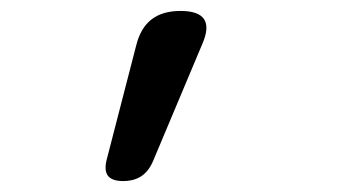

<svg xmlns="http://www.w3.org/2000/svg" viewBox="-20 -741 640 351"><path d="M205 -410Q185 -410 177.5 -419.5Q170 -429 175 -449L229 -658Q237 -690 257 -705.5Q277 -721 310 -721Q343 -721 353 -706Q363 -691 350 -661L260 -447Q252 -428 238.5 -419Q225 -410 205 -410Z"/></svg>

Font: Maple Mono NF CN
Style: Regular
Weight: 400
Monospace: yes
Designer: subframe7536
Version: Version 7.000